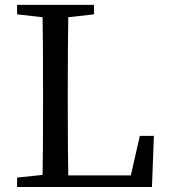

<svg xmlns="http://www.w3.org/2000/svg" viewBox="-20 -753 687 773"><path d="M543 -206.1H599.6L591.8 0H48.8V-38.1L151.4 -48.8Q153.3 -145.5 153.3 -335.9V-392.6Q153.3 -588.9 151.4 -683.6L48.8 -695.3V-733.4H358.4V-695.3L254.9 -683.6Q252.9 -587.9 252.9 -393.6V-321.3Q252.9 -142.6 254.9 -46.9H506.8Z"/></svg>

Font: GenYoMin TW TTF Medium
Style: Regular
Weight: 500
Version: Version 1.300